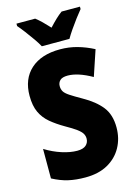

<svg xmlns="http://www.w3.org/2000/svg" viewBox="-137 -999 766 1081"><g transform="rotate(-15 245.5 -458.5)"><path d="M464 -217Q464 -153 435.5 -101.5Q407 -50 353.5 -20Q300 10 223 10Q168 10 124 0Q80 -10 33 -35V-207Q80 -178 128.5 -162.5Q177 -147 217 -147Q252 -147 268.5 -162Q285 -177 285 -200Q285 -216 277 -229.5Q269 -243 247.5 -259Q226 -275 185 -298Q140 -324 106.5 -352Q73 -380 55 -418.5Q37 -457 37 -515Q37 -613 98.5 -668.5Q160 -724 270 -724Q322 -724 370 -710.5Q418 -697 464 -673L414 -524Q333 -570 273 -570Q242 -570 228.5 -557Q215 -544 215 -524Q215 -506 223 -492.5Q231 -479 254.5 -463.5Q278 -448 322 -423Q390 -385 427 -338.5Q464 -292 464 -217ZM176 -767Q166 -786 146.5 -814Q127 -842 106.5 -869Q86 -896 71 -913V-927H180Q198 -913 216 -895.5Q234 -878 256 -854Q278 -878 297 -896Q316 -914 334 -927H441V-913Q426 -895 406 -868.5Q386 -842 367.5 -815Q349 -788 337 -767Z"/></g></svg>

Font: Noto Sans Malayalam Condensed Black
Style: Regular
Weight: 900
Width: 3
Designer: Jelle Bosma - Monotype Design Team
Foundry: Monotype Imaging Inc.
Version: Version 2.104; ttfautohint (v1.8.4.7-5d5b)